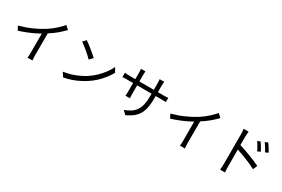

<svg xmlns="http://www.w3.org/2000/svg" viewBox="100 -2005 4799 3273"><g transform="rotate(30 2500.0 -368.5)"><path d="M86.2 -361.3Q215.9 -396.3 327.9 -446.2Q439.8 -496.1 522.6 -547.7Q575.4 -580.5 624.9 -619.2Q674.3 -658 718.3 -699.8Q762.3 -741.6 796.4 -783.3L863.4 -720.5Q820.6 -676.3 771.7 -633.4Q722.7 -590.5 668.2 -550.9Q613.7 -511.2 555.3 -474.4Q500.4 -440.8 431.2 -406.1Q362 -371.4 284.2 -340.1Q206.3 -308.8 125.8 -283.3ZM506.5 -506.3 592.7 -532.1V-75.9Q592.7 -57.4 593.4 -36.2Q594.1 -15 595.5 2.9Q596.9 20.9 599 30.7H501Q502.4 20.9 503.7 2.9Q505.1 -15 505.8 -36.2Q506.5 -57.4 506.5 -75.9Z M1227 -732.7Q1253.7 -714.7 1288.7 -688.5Q1323.7 -662.3 1360.2 -632.4Q1396.8 -602.5 1429.1 -574.9Q1461.4 -547.2 1481.6 -526.2L1419.2 -462.7Q1400.4 -482.2 1370 -510.2Q1339.6 -538.2 1303.9 -568.5Q1268.2 -598.7 1233.2 -626.1Q1198.2 -653.5 1170 -671.9ZM1141.3 -62.6Q1228.7 -75.6 1301.3 -98.8Q1373.9 -122 1433.8 -150.9Q1493.7 -179.8 1540.9 -209Q1618.1 -257.3 1682.9 -319.9Q1747.8 -382.4 1796.9 -449.1Q1846 -515.8 1874.7 -577.3L1922.9 -491.7Q1889 -429.8 1839.2 -365.9Q1789.3 -302 1726.2 -243.1Q1663.1 -184.2 1587 -136.5Q1537.2 -105.2 1477.6 -75.1Q1418 -44.9 1347.7 -20.5Q1277.4 3.8 1193.6 19.3Z M2720.1 -459.4Q2720.1 -359.5 2707.3 -282.2Q2694.5 -205 2663 -145.2Q2631.4 -85.5 2575.8 -38.9Q2520.2 7.6 2434.5 46.2L2367.3 -17.3Q2435.6 -43.5 2486.7 -75.8Q2537.7 -108.2 2571.8 -156.2Q2605.9 -204.3 2622.9 -276.1Q2639.8 -347.9 2639.8 -453V-696Q2639.8 -725.8 2638 -748.2Q2636.2 -770.5 2635 -777.9H2725.3Q2724.5 -770.5 2722.3 -748.2Q2720.1 -725.8 2720.1 -696ZM2359.9 -771.6Q2359.1 -764.6 2357.2 -744.9Q2355.4 -725.2 2355.4 -699.3V-332.6Q2355.4 -314.7 2356.4 -295.4Q2357.4 -276 2358 -261.6Q2358.7 -247.3 2359.1 -242.2H2270.6Q2271.4 -247.3 2272.4 -261.3Q2273.4 -275.4 2274.4 -294.8Q2275.4 -314.1 2275.4 -332.6V-699Q2275.4 -715.5 2274.3 -735.1Q2273.3 -754.8 2270.9 -771.6ZM2067.2 -577.6Q2071.9 -576.9 2087.6 -575.3Q2103.3 -573.7 2124.9 -572.3Q2146.5 -570.9 2167.4 -570.9H2829.8Q2863.4 -570.9 2887.4 -572.9Q2911.4 -574.9 2921.5 -576.5V-491.5Q2913.3 -492.3 2888.4 -493.4Q2863.4 -494.5 2830.2 -494.5H2167.4Q2145.9 -494.5 2125 -493.7Q2104.1 -492.9 2088.6 -492.2Q2073.1 -491.5 2067.2 -491.1Z M3086.2 -361.3Q3215.9 -396.3 3327.9 -446.2Q3439.8 -496.1 3522.6 -547.7Q3575.4 -580.5 3624.9 -619.2Q3674.3 -658 3718.3 -699.8Q3762.3 -741.6 3796.4 -783.3L3863.4 -720.5Q3820.6 -676.3 3771.7 -633.4Q3722.7 -590.5 3668.2 -550.9Q3613.7 -511.2 3555.3 -474.4Q3500.4 -440.8 3431.2 -406.1Q3362 -371.4 3284.2 -340.1Q3206.3 -308.8 3125.8 -283.3ZM3506.5 -506.3 3592.7 -532.1V-75.9Q3592.7 -57.4 3593.4 -36.2Q3594.1 -15 3595.5 2.9Q3596.9 20.9 3599 30.7H3501Q3502.4 20.9 3503.7 2.9Q3505.1 -15 3505.8 -36.2Q3506.5 -57.4 3506.5 -75.9Z M4656.4 -719.6Q4668.9 -701.8 4685.9 -675.5Q4702.9 -649.1 4719.3 -621Q4735.7 -593 4747.4 -568.8L4690.1 -542.7Q4677.8 -569.2 4663.4 -595.6Q4649.1 -622 4633.5 -647.6Q4617.8 -673.1 4600.9 -695.3ZM4776.9 -769.9Q4790.4 -752.5 4807.6 -726.5Q4824.8 -700.5 4842.1 -672.7Q4859.3 -644.9 4870.9 -621.6L4814.8 -594Q4802.1 -620.5 4786.9 -646.4Q4771.6 -672.3 4755.5 -697.3Q4739.4 -722.3 4722.4 -744ZM4305.2 -75.2Q4305.2 -89.3 4305.2 -131.4Q4305.2 -173.4 4305.2 -232Q4305.2 -290.5 4305.2 -355.3Q4305.2 -420.2 4305.2 -481.2Q4305.2 -542.1 4305.2 -588.9Q4305.2 -635.6 4305.2 -656.6Q4305.2 -678.1 4303.4 -708Q4301.6 -737.9 4297.4 -761H4395.5Q4393.2 -738.5 4390.9 -708.8Q4388.6 -679.2 4388.6 -656.6Q4388.6 -617.9 4388.6 -563.2Q4388.6 -508.6 4388.6 -447.3Q4388.6 -386 4388.9 -325.3Q4389.2 -264.6 4389.2 -212.3Q4389.2 -160 4389.2 -123.4Q4389.2 -86.9 4389.2 -75.2Q4389.2 -59.8 4389.8 -38.1Q4390.4 -16.4 4392.2 5.1Q4393.9 26.5 4395.3 43.4H4298.6Q4301.8 19.4 4303.5 -14Q4305.2 -47.3 4305.2 -75.2ZM4370.9 -498.5Q4420.3 -484.3 4479.9 -463.8Q4539.6 -443.3 4601.1 -420Q4662.7 -396.7 4718.5 -373.1Q4774.3 -349.6 4815.6 -329L4780.8 -244.1Q4738.2 -267.4 4684.4 -291.3Q4630.6 -315.2 4574 -337.9Q4517.4 -360.5 4464.7 -378.9Q4411.9 -397.3 4370.9 -410.1Z"/></g></svg>

Font: Noto Sans JP
Style: Regular
Weight: 100
Designer: Ryoko NISHIZUKA 西塚涼子 (kana, bopomofo & ideographs); Paul D. Hunt (Latin, Greek & Cyrillic); Sandoll Communications 산돌커뮤니
Foundry: Adobe
Version: Version 2.004;hotconv 1.0.118;makeotfexe 2.5.65603